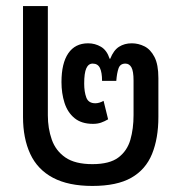

<svg xmlns="http://www.w3.org/2000/svg" viewBox="-20 -604 598 634"><path d="M285 10Q206 10 155 -17Q104 -44 80 -95.5Q56 -147 56 -218V-584H138V-223Q138 -180 151 -143Q164 -106 196 -84Q228 -62 285 -62Q342 -62 371 -84Q400 -106 410.5 -142.5Q421 -179 421 -224V-338Q421 -369 414 -381.5Q407 -394 394 -394Q377 -394 371.5 -378.5Q366 -363 364 -337H317Q317 -365 310 -379.5Q303 -394 286 -394Q272 -394 265 -378.5Q258 -363 258 -328Q258 -301 265 -282Q272 -263 295 -263Q301 -263 308 -265Q315 -267 322 -271L337 -210Q325 -203 313.5 -199Q302 -195 287 -195Q249 -195 226 -214Q203 -233 193 -264.5Q183 -296 183 -333Q183 -395 205.5 -428Q228 -461 271 -461Q294 -461 313.5 -449.5Q333 -438 342 -410H344Q355 -438 373 -449.5Q391 -461 415 -461Q437 -461 457 -451Q477 -441 490 -416Q503 -391 503 -346V-218Q503 -147 482 -95.5Q461 -44 413.5 -17Q366 10 285 10Z"/></svg>

Font: Noto Sans Thai SemiCondensed
Style: Regular
Weight: 400
Width: 4
Designer: Monotype Design Team
Foundry: Monotype Imaging Inc.
Version: Version 2.001